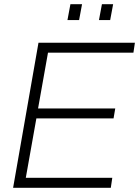

<svg xmlns="http://www.w3.org/2000/svg" viewBox="-20 -888 658 908"><path d="M42 0 162 -686H618L611 -639H207L160 -375H525L517 -328H152L102 -47H511L504 0ZM299 -793 313 -868H368L354 -793ZM448 -793 462 -868H515L501 -793Z"/></svg>

Font: Archivo SemiCondensed Thin
Style: Italic
Weight: 250
Width: 4
Italic angle: -10°
Designer: Hector Gatti
Foundry: Omnibus-Type
Version: Version 2.001